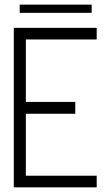

<svg xmlns="http://www.w3.org/2000/svg" viewBox="-20 -803 474 823"><path d="M64.5 -748V-783.2H373V-748ZM39.1 0V-683.6H394.5V-633.8H90.8V-366.2H302.7V-315.4H90.8V-49.8H394.5V0Z"/></svg>

Font: Post No Bills Colombo
Style: Regular
Weight: 400
Designer: Kosala Senevirathne, Siva Puranthara, Lasantha Premarathna, Tharique Azeez
Foundry: Mooniak
Version: Version 1.220 ; ttfautohint (v1.6)